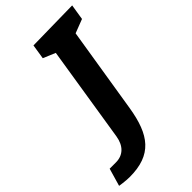

<svg xmlns="http://www.w3.org/2000/svg" viewBox="-350 -785 1021 1021"><g transform="rotate(-45 161.0 -274.0)"><path d="M320 -587 398 -617 412 -705 116 -700 103 -617 172 -588 86 -46C76 16 40 50 -14 50H-61L-90 150C-90 150 -48 157 -17 157C151 157 214 70 242 -102Z"/></g></svg>

Font: Bitter
Style: Bold Italic
Weight: 700
Designer: Sol Matas
Foundry: Sol Matas
Version: Version 1.002